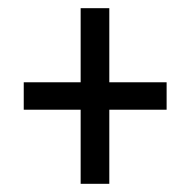

<svg xmlns="http://www.w3.org/2000/svg" viewBox="-20 -592 465 469"><path d="M177 -143H247V-324H387V-391H247V-572H177V-391H38V-324H177Z"/></svg>

Font: Noto Serif Georgian ExtraCondensed Bold
Style: Regular
Weight: 700
Width: 2
Designer: Monotype Design Team, Akaki Razmadze
Foundry: Google LLC
Version: Version 2.003